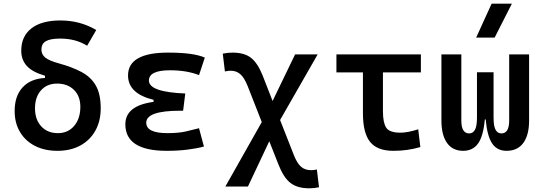

<svg xmlns="http://www.w3.org/2000/svg" viewBox="-20 -815 2970 1050"><path d="M294.4 9.8Q223.6 9.8 170.9 -17.3Q118.2 -44.4 89.1 -93.5Q60.1 -142.6 60.1 -208Q60.1 -289.6 103.3 -336.9Q146.5 -384.3 226.1 -388.7V-400.9Q156.7 -420.9 126.5 -454.6Q96.2 -488.3 96.2 -537.6Q96.2 -616.7 151.9 -659.9Q207.5 -703.1 309.6 -703.1Q418 -703.1 506.3 -650.9L456.5 -564.9Q394 -604 309.6 -604Q255.4 -604 231 -589.8Q206.5 -575.7 206.5 -543.9Q206.5 -517.1 227.8 -500Q249 -482.9 300.8 -468.8Q374 -448.7 425.5 -421.4Q477.1 -394 503.9 -347.4Q530.8 -300.8 530.8 -222.7Q530.8 -152.8 501.5 -100.3Q472.2 -47.9 418.9 -19Q365.7 9.8 294.4 9.8ZM296.4 -86.9Q352.1 -86.9 385.7 -126.7Q419.4 -166.5 419.4 -231Q419.4 -289.1 384.5 -323.5Q349.6 -357.9 292 -357.9Q237.3 -357.9 204.3 -321Q171.4 -284.2 171.4 -222.7Q171.4 -161.1 205.6 -124Q239.7 -86.9 296.4 -86.9Z M891.6 9.8Q665.5 9.8 665.5 -135.3Q665.5 -237.3 819.8 -257.8V-269Q680.2 -303.2 680.2 -402.3Q680.2 -527.3 899.4 -527.3Q1039.1 -527.3 1100.1 -500L1068.4 -404.3Q1000.5 -430.7 910.2 -430.7Q794.4 -430.7 794.4 -374.5Q794.4 -311.5 993.2 -303.7L981.4 -209.5H965.8Q779.8 -209.5 779.8 -144Q779.8 -86.9 895.5 -86.9Q956.5 -86.9 996.6 -96.2Q1036.6 -105.5 1068.4 -113.8L1095.2 -13.7Q1056.2 -2.9 1004.6 3.4Q953.1 9.8 891.6 9.8Z M1212.4 205.1 1411.6 -147.5 1334 -345.2Q1315.9 -390.1 1294.4 -409.2Q1272.9 -428.2 1241.7 -428.2Q1227.5 -428.2 1210 -424.3L1198.2 -521.5Q1223.6 -527.3 1251.5 -527.3Q1316.4 -527.3 1353 -498.5Q1389.6 -469.7 1417 -400.4L1470.7 -262.7L1593.8 -517.6H1717.3L1511.7 -158.7L1586.9 32.7Q1605 78.6 1626.7 97.2Q1648.4 115.7 1681.2 115.7Q1696.3 115.7 1712.9 111.8L1724.6 209Q1700.2 214.8 1671.4 214.8Q1605.5 214.8 1567.6 184.8Q1529.8 154.8 1502 82.5L1452.6 -42.5L1335.9 205.1Z M2130.9 9.8Q2043 9.8 2003.9 -39.1Q1964.8 -87.9 1964.8 -195.3V-418.9H1819.8V-517.6H2281.7V-418.9H2074.2V-206.5Q2074.2 -145 2091.8 -117.2Q2109.4 -89.4 2169.9 -89.4Q2209.5 -89.4 2267.1 -107.9L2278.8 -10.7Q2241.2 0 2205.8 4.9Q2170.4 9.8 2130.9 9.8Z M2512.7 9.8Q2455.1 9.8 2424.6 -33.4Q2394 -76.7 2394 -156.2V-517.6H2502.9V-156.2Q2502.9 -85.4 2545.9 -85.4Q2566.4 -85.4 2577.4 -105.2Q2588.4 -125 2588.4 -172.4V-419.9H2679.2V-172.4Q2679.2 -125 2690.2 -105.2Q2701.2 -85.4 2722.2 -85.4Q2764.6 -85.4 2764.6 -156.2V-517.6H2873.5V-156.2Q2873.5 -76.7 2842 -33.4Q2810.5 9.8 2750 9.8Q2698.2 9.8 2671.1 -31Q2644 -71.8 2636.2 -161.6H2631.3Q2623.5 -71.8 2595 -31Q2566.4 9.8 2512.7 9.8ZM2584 -609.4 2668.5 -794.9H2779.3L2685.1 -609.4Z"/></svg>

Font: Caskaydia Cove Medium
Style: Regular
Weight: 500
Monospace: yes
Designer: Aaron Bell
Foundry: Saja Typeworks
Version: Version 4.300; ttfautohint (v1.8.3)